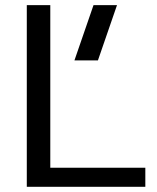

<svg xmlns="http://www.w3.org/2000/svg" viewBox="-20 -718 603 738"><path d="M173.3 -698.2V-73.2H538.6V0H83V-698.2ZM429.7 -698.2 356.4 -485.8H266.1L339.4 -698.2Z"/></svg>

Font: Voltera
Style: Regular
Weight: 400
Designer: Bernd Montag
Version: Version 1.301